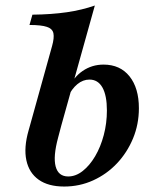

<svg xmlns="http://www.w3.org/2000/svg" viewBox="-20 -661 563 692"><path d="M211.3 11.3Q154 11.3 119.4 -13.3Q84.7 -37.9 75 -83.5Q65.3 -129 83.1 -191.1L87.9 -208.1H200.8L189.5 -165.3Q171 -96.8 180.6 -60.9Q190.3 -25 225.8 -25Q253.2 -25 278.2 -44.8Q303.2 -64.5 323 -98Q342.7 -131.5 354 -174.2Q365.3 -216.9 365.3 -262.9Q365.3 -316.9 349.2 -345.6Q333.1 -374.2 302.4 -374.2Q279 -374.2 258.9 -357.7Q238.7 -341.1 224.2 -310.5L225.8 -340.3Q244.4 -382.3 277.8 -405.2Q311.3 -428.2 353.2 -428.2Q412.9 -428.2 446.8 -385.9Q480.6 -343.5 480.6 -271Q480.6 -212.9 459.3 -161.7Q437.9 -110.5 401.2 -71.8Q364.5 -33.1 315.7 -10.9Q266.9 11.3 211.3 11.3ZM87.9 -208.1 167.7 -495.2Q175.8 -524.2 172.6 -540.7Q169.4 -557.3 149.2 -564.1Q129 -571 86.3 -571L96.8 -608.1Q166.1 -608.9 221 -616.9Q275.8 -625 321.8 -641.1L200.8 -208.1Z"/></svg>

Font: Playfair 9pt
Style: Bold Italic
Weight: 700
Italic angle: -15.6°
Designer: Claus Eggers Sørensen
Foundry: Claus Eggers Sørensen
Version: Version 2.203